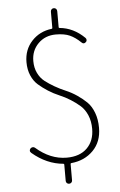

<svg xmlns="http://www.w3.org/2000/svg" viewBox="-62 -868 645 1031"><g transform="rotate(-5 260.5 -352.0)"><path d="M423.8 -651.4Q428.7 -646.5 428.7 -639.6Q428.7 -632.8 423.8 -628.9Q412.1 -617.2 400.4 -628.9Q371.1 -657.2 341.8 -670.4Q312.5 -683.6 266.6 -683.6Q209 -683.6 171.4 -646Q133.8 -608.4 133.8 -551.8Q133.8 -515.6 147.5 -487.3Q161.1 -459 183.6 -441.4Q206.1 -423.8 234.9 -407.2Q263.7 -390.6 293.9 -377.9Q324.2 -365.2 353 -345.7Q381.8 -326.2 404.3 -304.2Q426.8 -282.2 440.4 -246.1Q454.1 -210 454.1 -164.1Q454.1 -88.9 407.7 -42Q361.3 4.9 289.1 11.7Q285.2 11.7 285.2 16.6V104.5Q285.2 111.3 280.3 116.2Q275.4 121.1 268.1 121.1Q260.7 121.1 255.9 116.2Q251 111.3 251 104.5V16.6Q251 11.7 247.1 11.7Q157.2 3.9 80.1 -61.5Q73.2 -67.4 73.2 -74.2Q73.2 -80.1 78.1 -85.9Q83 -90.8 89.8 -91.3Q96.7 -91.8 101.6 -87.9Q179.7 -19.5 267.6 -19.5Q338.9 -19.5 377.9 -58.6Q417 -97.7 417 -162.1Q417 -203.1 403.3 -235.4Q389.6 -267.6 367.2 -287.6Q344.7 -307.6 315.9 -325.7Q287.1 -343.8 256.8 -356.4Q226.6 -369.1 198.2 -387.2Q169.9 -405.3 147 -425.3Q124 -445.3 110.4 -477.1Q96.7 -508.8 96.7 -548.8Q96.7 -616.2 139.2 -662.1Q181.6 -708 247.1 -715.8Q251 -715.8 251 -720.7V-807.6Q251 -815.4 255.9 -820.3Q260.7 -825.2 268.1 -825.2Q275.4 -825.2 280.3 -820.3Q285.2 -815.4 285.2 -807.6V-721.7Q285.2 -716.8 289.1 -716.8Q364.3 -710 423.8 -651.4Z"/></g></svg>

Font: Gen Jyuu Gothic ExtraLight
Style: Regular
Weight: 100
Designer: [Source Han Sans]
Ryoko NISHIZUKA  (kana & ideographs); Paul D. Hunt (Latin, Greek & Cyrillic); Wenlong ZHANG  (bopomofo
Version: Version 1.002.20150607